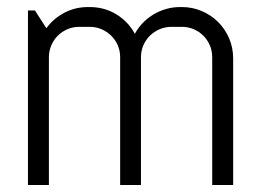

<svg xmlns="http://www.w3.org/2000/svg" viewBox="-20 -530 748 550"><path d="M587.9 0V-366.2Q587.9 -384.3 581.1 -400.1Q574.2 -416 562.5 -427.7Q550.8 -439.5 534.9 -446.3Q519 -453.1 501 -453.1H471.2Q453.1 -453.1 437.3 -446.3Q421.4 -439.5 409.4 -427.7Q397.5 -416 390.6 -400.1Q383.8 -384.3 383.8 -366.2V0H324.2V-366.2Q324.2 -384.3 317.4 -400.1Q310.5 -416 298.6 -427.7Q286.6 -439.5 270.8 -446.3Q254.9 -453.1 236.8 -453.1H207Q189 -453.1 173.1 -446.3Q157.2 -439.5 145.5 -427.7Q133.8 -416 127 -400.1Q120.1 -384.3 120.1 -366.2V0H60.1V-500H80.1L112.8 -449.2Q133.3 -477.1 164.3 -493.4Q195.3 -509.8 231.9 -509.8H236.8Q279.3 -509.8 313.5 -488.8Q347.7 -467.8 366.2 -433.1Q375.5 -450.2 389.2 -464.4Q402.8 -478.5 419.4 -488.5Q436 -498.5 455.6 -504.2Q475.1 -509.8 496.1 -509.8H501Q531.2 -509.8 558.1 -498.3Q585 -486.8 605 -466.8Q625 -446.8 636.5 -419.9Q647.9 -393.1 647.9 -362.8V0Z"/></svg>

Font: Abel
Style: Regular
Weight: 400
Designer: Matthew Desmond
Foundry: Matthew Desmond
Version: Version 1.002